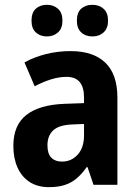

<svg xmlns="http://www.w3.org/2000/svg" viewBox="-20 -770 574 800"><path d="M273.9 -557.1Q368.7 -557.1 418.9 -508.8Q469.2 -460.4 469.2 -362.8V0H369.6L344.7 -73.7H341.3Q321.3 -45.4 299.6 -26.9Q277.8 -8.3 250 0.7Q222.2 9.8 183.6 9.8Q136.7 9.8 103.5 -11.7Q70.3 -33.2 53 -72Q35.6 -110.8 35.6 -162.1Q35.6 -248.5 89.8 -291Q144 -333.5 248.5 -337.4L330.1 -340.3V-363.3Q330.1 -407.2 311.8 -428.5Q293.5 -449.7 257.8 -449.7Q226.1 -449.7 193.1 -439.5Q160.2 -429.2 124.5 -410.6L82 -509.8Q122.1 -532.2 171.4 -544.7Q220.7 -557.1 273.9 -557.1ZM330.1 -253.4 282.7 -251.5Q226.1 -249.5 201.9 -227.1Q177.7 -204.6 177.7 -164.6Q177.7 -129.4 193.8 -113Q210 -96.7 238.3 -96.7Q277.3 -96.7 303.7 -125.7Q330.1 -154.8 330.1 -206.1ZM111.3 -683.6Q111.3 -717.8 129.4 -733.9Q147.5 -750 175.3 -750Q203.1 -750 221.7 -733.4Q240.2 -716.8 240.2 -683.6Q240.2 -651.9 221.7 -635Q203.1 -618.2 175.3 -618.2Q147.5 -618.2 129.4 -634.8Q111.3 -651.4 111.3 -683.6ZM300.3 -683.6Q300.3 -717.8 318.4 -733.9Q336.4 -750 365.2 -750Q393.1 -750 411.6 -733.4Q430.2 -716.8 430.2 -683.6Q430.2 -651.9 411.6 -635Q393.1 -618.2 365.2 -618.2Q336.4 -618.2 318.4 -635Q300.3 -651.9 300.3 -683.6Z"/></svg>

Font: Open Sans SemiCondensed
Style: Bold
Weight: 700
Width: 4
Designer: Monotype Design Team
Foundry: Monotype Imaging Inc.
Version: Version 3.003